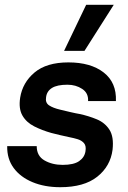

<svg xmlns="http://www.w3.org/2000/svg" viewBox="-20 -768 535 800"><path d="M231 12Q166 12 115.5 -9Q65 -30 37 -68Q9 -106 10 -159H133Q133 -118 165.5 -99.5Q198 -81 241 -81Q287 -81 309.5 -96.5Q332 -112 336 -137Q340 -160 330 -171.5Q320 -183 303.5 -188Q287 -193 271 -196Q253 -200 230.5 -205Q208 -210 194 -214Q155 -225 122.5 -241.5Q90 -258 73.5 -286.5Q57 -315 64 -361Q74 -424 124 -466Q174 -508 265 -508Q358 -508 412 -466Q466 -424 463 -347H347Q349 -380 322.5 -397.5Q296 -415 261 -415Q218 -415 196.5 -401.5Q175 -388 172 -363Q168 -340 184.5 -329Q201 -318 231 -311Q247 -307 273 -301Q299 -295 312 -293Q349 -285 383 -271Q417 -257 436 -227.5Q455 -198 449 -144Q440 -75 385 -31.5Q330 12 231 12ZM247 -556 339 -748H454L332 -556Z"/></svg>

Font: Host Grotesk SemiBold
Style: Italic
Weight: 600
Italic angle: -8°
Designer: Doğukan Karapınar based on Poppins by Indian Type Foundry, Jonny Pinhorn
Foundry: Element Type
Version: Version 1.001; ttfautohint (v1.8.4.7-5d5b)